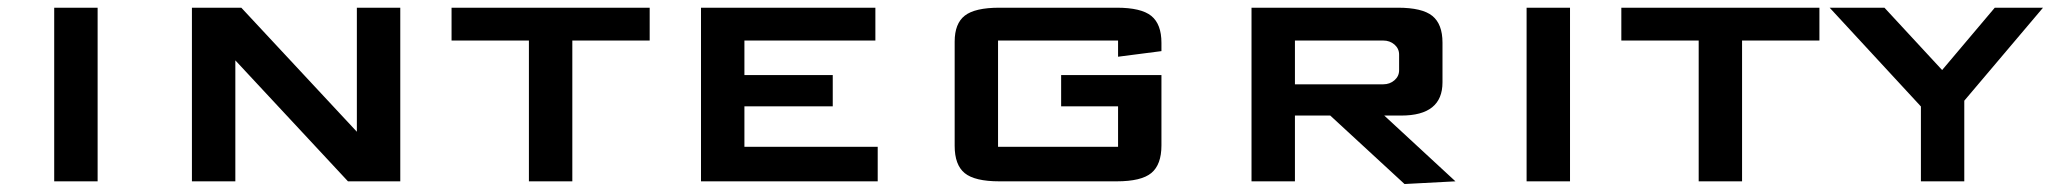

<svg xmlns="http://www.w3.org/2000/svg" viewBox="-20 -459 5204 486"><path d="M227.1 0H117.2V-439.5H227.1Z M860.8 0 575.7 -306.2V0H465.8V-439.5H590.8L883.3 -125.5V-439.5H993.2V0Z M1428.7 0H1318.8V-356.4H1123V-439.5H1624.5V-356.4H1428.7Z M2201.7 0H1754.4V-439.5H2195.8V-356.4H1864.3V-269H2087.9V-189.9H1864.3V-87.4H2201.7Z M2919.9 -269V-90.8Q2919.9 -42.5 2894.5 -21.2Q2869.1 0 2806.6 0H2509.8Q2447.3 0 2421.9 -20.8Q2396.5 -41.5 2396.5 -89.8V-353.5Q2396.5 -399.4 2422.1 -419.4Q2447.8 -439.5 2509.8 -439.5H2806.6Q2868.7 -439.5 2894.3 -418.7Q2919.9 -397.9 2919.9 -350.6V-329.6L2810.1 -315.4V-356.4H2506.3V-87.4H2810.1V-189.9H2666V-269Z M3483.9 -166.5 3664.1 0 3535.2 6.8 3347.2 -166.5H3257.8V0H3147.9V-439.5H3518.1Q3580.1 -439.5 3605.7 -418.7Q3631.3 -397.9 3631.3 -351.1V-250.5Q3631.3 -166.5 3526.9 -166.5ZM3257.8 -356.4V-245.6H3481.4Q3498 -245.6 3509.8 -255.9Q3521.5 -266.1 3521.5 -281.2V-320.8Q3521.5 -335.9 3509.8 -346.2Q3498 -356.4 3481.4 -356.4Z M3954.1 0H3844.2V-439.5H3954.1Z M4389.6 0H4279.8V-356.4H4084V-439.5H4585.4V-356.4H4389.6Z M4952.1 0H4842.3V-189.5L4611.3 -439.5H4750L4896 -281.7L5029.3 -439.5H5151.4L4952.1 -204.1Z"/></svg>

Font: Squarish Sans CT
Style: RegularSC
Weight: 400
Version: Version 0.9